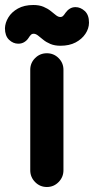

<svg xmlns="http://www.w3.org/2000/svg" viewBox="-51 -738 376 768"><path d="M136.5 10Q108.8 10 89.4 -9.8Q70 -29.5 70 -57V-458.8Q70 -486.2 89.4 -505.6Q108.8 -525 136.5 -525Q164 -525 183.4 -505.6Q202.8 -486.2 202.8 -458.8V-57Q202.8 -29.5 183.4 -9.8Q164 10 136.5 10ZM22.2 -563.2Q1.5 -563.2 -14.9 -579Q-31.2 -594.8 -31.2 -625Q-30.5 -647 -17.6 -668.2Q-4.8 -689.5 20.5 -703.8Q45.8 -718 82.5 -718Q105.8 -718 122.8 -710.9Q139.8 -703.8 151.9 -694Q164 -684.2 173 -677.1Q182 -670 190.2 -670Q197 -670 201.5 -674.5Q206 -679 210.8 -686.5Q218 -696.8 228 -703.1Q238 -709.5 251 -709.5Q271 -709.5 288.1 -693.9Q305.2 -678.2 305 -647Q304.8 -623.8 290.6 -602.6Q276.5 -581.5 251.4 -568.2Q226.2 -555 191 -555Q167.8 -555 150.8 -562.1Q133.8 -569.2 122 -579Q110.2 -588.8 101 -595.9Q91.8 -603 83.5 -603Q76.8 -603 72.4 -598.5Q68 -594 63 -586Q56.8 -576.2 46.4 -569.8Q36 -563.2 22.2 -563.2Z"/></svg>

Font: National Park
Style: Regular
Weight: 400
Designer: Andrea Herstowski, Ben Hoepner
Version: Version 1.009